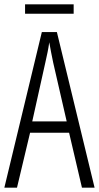

<svg xmlns="http://www.w3.org/2000/svg" viewBox="-20 -861 454 881"><path d="M318 -841H95V-798H318ZM356 0H414L241 -714H172L0 0H58L118 -252H297ZM224 -574 286 -304H128L188 -574C196 -609 202 -637 206 -667C211 -637 217 -609 224 -574Z"/></svg>

Font: Noto Sans Devanagari UI ExtraCondensed Light
Style: Regular
Weight: 300
Width: 2
Designer: Jelle Bosma - Monotype Design Team
Foundry: Monotype Imaging Inc.
Version: Version 2.004